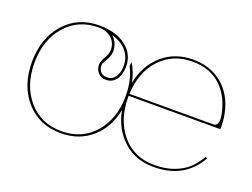

<svg xmlns="http://www.w3.org/2000/svg" viewBox="-86 -700 1154 880"><g transform="rotate(20 491.0 -259.5)"><path d="M335.4 -501.5Q366.2 -475.1 366.2 -433.1Q366.2 -416 358.9 -400.6Q351.6 -385.3 344.5 -373.8Q337.4 -362.3 337.4 -355.5Q337.4 -334.5 348.6 -322.5Q359.9 -310.5 379.4 -310.5Q403.8 -310.5 418.9 -330.6Q434.1 -350.6 434.1 -386.7Q434.1 -428.2 408.4 -458Q382.8 -487.8 335.4 -501.5ZM267.1 -522.5Q347.7 -522.5 396.7 -485.1Q445.8 -447.8 445.8 -386.7Q445.8 -346.7 427.5 -322.5Q409.2 -298.3 379.4 -298.3Q355 -298.3 340.3 -314Q325.7 -329.6 325.7 -355.5Q325.7 -368.2 339.8 -392.3Q354 -416.5 354 -433.1Q354 -468.8 329.8 -490.7Q305.7 -512.7 267.1 -512.7Q167.5 -512.7 106.2 -441.7Q44.9 -370.6 44.9 -259.8Q44.9 -148.9 106.2 -78.1Q167.5 -7.3 267.6 -7.3Q367.7 -7.3 429 -78.1Q490.2 -148.9 490.2 -259.8Q490.2 -335.4 460 -395L461.9 -415.5Q486.8 -375.5 496.1 -326.2Q513.7 -415.5 575 -469Q636.2 -522.5 725.1 -522.5Q794.9 -522.5 846.4 -489.5Q897.9 -456.5 924.1 -399.7Q950.2 -342.8 950.2 -270Q950.2 -265.1 944.8 -265.1H502.4V-259.8Q502.4 -148.4 561.8 -77.9Q621.1 -7.3 720.2 -7.3Q774.4 -7.3 816.2 -22.9Q857.9 -38.6 883.8 -63Q909.7 -87.4 929.7 -123L938.5 -118.2Q870.6 2.4 720.2 2.4Q632.3 2.4 572.8 -51Q513.2 -104.5 496.1 -193.4Q478.5 -104 417.7 -50.8Q356.9 2.4 267.6 2.4Q162.1 2.4 97.4 -71Q32.7 -144.5 32.7 -259.8Q32.7 -375 97.4 -448.7Q162.1 -522.5 267.1 -522.5ZM502.9 -274.9H912.1Q934.6 -274.9 934.6 -309.1Q934.6 -317.4 933.1 -324.2Q918 -411.1 864.7 -461.9Q811.5 -512.7 725.1 -512.7Q629.9 -512.7 568.8 -448Q507.8 -383.3 502.9 -274.9Z"/></g></svg>

Font: ZnikomitNo24
Style: Thin
Weight: 300
Designer: gluk
Foundry: gluk
Version: Version 0.55